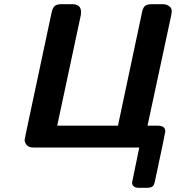

<svg xmlns="http://www.w3.org/2000/svg" viewBox="-20 -714 851 929"><path d="M99.1 -37.1Q99.1 -40 104 -63L230 -654.8Q234.9 -676.8 245.4 -685.3Q255.9 -693.8 275.9 -693.8H329.1Q372.1 -693.8 372.1 -655.8Q372.1 -646 371.1 -641.1L256.8 -106H550.8L666 -648.9Q669.9 -672.9 679.4 -683.3Q689 -693.8 714.8 -693.8H766.1Q784.2 -693.8 795.2 -686.5Q806.2 -679.2 808.6 -672.1Q811 -665 811 -658.2Q811 -656.2 808.1 -638.2L693.8 -106H742.2Q780.3 -106 779.8 -78.1Q779.8 -71.3 730 161.1Q726.1 182.1 717.5 188.5Q709 194.8 689.9 194.8H651.9Q637.7 194.8 629.9 189.5Q622.1 184.1 620.6 179Q619.1 173.8 619.1 168.9Q619.1 166 653.8 0H153.8Q141.6 0 135.3 -0.5Q128.9 -1 123.5 -2.9Q118.2 -4.9 116 -6.3Q113.8 -7.8 107.9 -13.2Q99.1 -27.3 99.1 -37.1Z"/></svg>

Font: CMU Sans Serif
Style: BoldOblique
Weight: 700
Italic angle: -12°
Version: Version 0.7.0